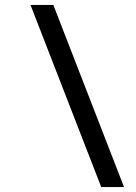

<svg xmlns="http://www.w3.org/2000/svg" viewBox="-20 -677 550 774"><path d="M388 77H480L195 -657H103Z"/></svg>

Font: Charger
Style: BdIt
Weight: 400
Designer: Jasper
Foundry: Cannot Into Space Fonts
Version: Version 0.98